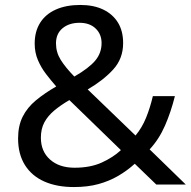

<svg xmlns="http://www.w3.org/2000/svg" viewBox="-20 -745 772 775"><path d="M304 -725Q358 -725 396.5 -706.5Q435 -688 456 -654Q477 -620 477 -571Q477 -508 436.5 -464Q396 -420 334 -384L527 -198Q553 -229 569.5 -269.5Q586 -310 597 -357H686Q670 -293 646 -238Q622 -183 584 -142L730 0H611L524 -84Q493 -56 457 -35Q421 -14 377.5 -2Q334 10 278 10Q209 10 158.5 -12.5Q108 -35 80.5 -79Q53 -123 53 -186Q53 -237 71.5 -274Q90 -311 125 -340Q160 -369 207 -396Q186 -420 166 -446Q146 -472 133 -502.5Q120 -533 120 -569Q120 -618 142 -653Q164 -688 205.5 -706.5Q247 -725 304 -725ZM260 -341Q224 -320 198.5 -298.5Q173 -277 159 -251Q145 -225 145 -189Q145 -134 182 -101Q219 -68 281 -68Q345 -68 391 -89Q437 -110 468 -139ZM301 -653Q259 -653 232.5 -631Q206 -609 206 -570Q206 -534 225 -503.5Q244 -473 280 -436Q339 -470 364.5 -500.5Q390 -531 390 -571Q390 -607 366 -630Q342 -653 301 -653Z"/></svg>

Font: sinhala25
Style: Book
Weight: 400
Designer: Jelle Bosma - Monotype Design Team
Foundry: Monotype Imaging Inc.
Version: Version 2.003